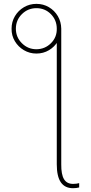

<svg xmlns="http://www.w3.org/2000/svg" viewBox="-20 -780 474 1004"><path d="M276.9 -617.2 300.3 -631.8V79.1Q299.8 132.3 314.7 157Q329.6 181.6 361.8 181.6Q379.4 181.6 394 177.7V200.2Q387.7 202.1 378.9 203.1Q370.1 204.1 361.8 204.1Q319.3 204.1 298.1 173.3Q276.9 142.6 276.9 79.1ZM40.5 -629.9Q40.5 -666 58.1 -695.6Q75.7 -725.1 105.2 -742.4Q134.8 -759.8 170.4 -759.8Q206.5 -759.8 235.8 -742.4Q265.1 -725.1 282.5 -695.6Q299.8 -666 300.3 -629.9Q300.3 -594.2 283 -564.7Q265.6 -535.2 236.1 -517.6Q206.5 -500 170.4 -500Q134.8 -500 105 -517.6Q75.2 -535.2 57.6 -564.7Q40 -594.2 40.5 -629.9ZM170.4 -522.5Q215.3 -522.9 246.6 -554.2Q277.8 -585.4 276.9 -629.9Q276.9 -674.8 246.1 -706.1Q215.3 -737.3 170.4 -737.3Q126 -737.3 94.5 -706.1Q63 -674.8 63 -629.9Q63 -585.4 94.5 -554Q126 -522.5 170.4 -522.5Z"/></svg>

Font: Inter 17pt Thin
Style: Regular
Weight: 250
Version: Version 4.001;git-66647c0bb